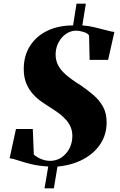

<svg xmlns="http://www.w3.org/2000/svg" viewBox="-20 -889 650 1039"><path d="M221 130 241 12Q187.5 9 146 -1.5Q104.5 -12 75.8 -21.8Q47 -31.5 32 -32.5L66.5 -191H157.5L163 -52.5Q184 -35 206.8 -26.8Q229.5 -18.5 251 -18.5Q285.5 -18.5 312.8 -37Q340 -55.5 355.8 -86Q371.5 -116.5 371.5 -153Q371.5 -177.5 363.8 -197.8Q356 -218 340.8 -236.5Q325.5 -255 302.5 -272.8Q279.5 -290.5 248.5 -309.5Q228 -322.5 204 -339.2Q180 -356 158.2 -380Q136.5 -404 122.5 -437.2Q108.5 -470.5 108.5 -516Q108.5 -586.5 141.8 -639.5Q175 -692.5 235 -722Q295 -751.5 375.5 -751.5L394 -869H444.5L425.5 -751.5Q458 -749.5 493.2 -741Q528.5 -732.5 557.2 -724.8Q586 -717 599 -716L565 -565H465L462 -696.5Q457 -708 434 -715.5Q411 -723 392 -723Q370 -723 350 -713Q330 -703 314.5 -685.2Q299 -667.5 290 -644Q281 -620.5 281 -593.5Q281 -562.5 294.5 -536Q308 -509.5 338 -483.5Q368 -457.5 416.5 -427.5Q453 -402.5 485 -375.2Q517 -348 537 -312.5Q557 -277 557 -226Q557 -161.5 523.5 -110.2Q490 -59 430 -27Q370 5 291 12.5L271.5 130Z"/></svg>

Font: Merriweather 144pt Black
Style: Italic
Weight: 900
Italic angle: -7.8°
Version: Version 2.101